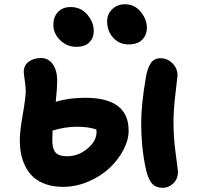

<svg xmlns="http://www.w3.org/2000/svg" viewBox="-20 -935 931 903"><path d="M584 -726.1Q541.5 -726.1 512.7 -757.1Q483.9 -788.1 483.9 -835Q483.9 -869.6 508.3 -892.3Q532.7 -915 567.9 -915Q612.8 -915 641.8 -879.6Q670.9 -844.2 670.9 -804.2Q670.9 -771.5 649.4 -748.8Q627.9 -726.1 584 -726.1ZM338.9 -714.8Q294.9 -714.8 262.9 -746.1Q231 -777.3 231 -817.9Q231 -856 252.9 -878.9Q274.9 -901.9 312 -901.9Q360.4 -901.9 390.6 -866.2Q420.9 -830.6 420.9 -789.1Q420.9 -757.3 400.6 -736.1Q380.4 -714.8 338.9 -714.8ZM275.9 -56.2Q231 -56.2 195.6 -68.6Q160.2 -81.1 137.5 -101.6Q114.7 -122.1 100.1 -150.9Q85.4 -179.7 79.3 -210.4Q73.2 -241.2 73.2 -275.9Q73.2 -317.9 87.2 -397.5Q101.1 -477.1 101.1 -507.8Q101.1 -524.4 96.4 -556.9Q91.8 -589.4 91.8 -596.2Q91.8 -628.4 115.5 -645.3Q139.2 -662.1 172.9 -662.1Q208 -662.1 228.5 -632.6Q249 -603 249 -556.2Q249 -521 242.2 -456.1Q302.7 -475.1 380.9 -475.1Q585 -475.1 585 -320.8Q585 -276.4 560.1 -229.2Q535.2 -182.1 494.1 -143.8Q453.1 -105.5 395 -80.8Q336.9 -56.2 275.9 -56.2ZM746.1 -51.8Q709 -51.8 691.4 -76.2Q673.8 -100.6 665 -145Q644 -243.2 644 -356.9Q644 -442.4 666 -570.8Q672.9 -612.8 688.5 -637Q704.1 -661.1 734.9 -661.1Q767.6 -661.1 791.3 -637.2Q814.9 -613.3 814.9 -580.1Q814.9 -575.2 805.4 -496.6Q795.9 -418 795.9 -359.9Q795.9 -289.6 806.4 -211.7Q816.9 -133.8 816.9 -127.9Q816.9 -93.8 795.4 -72.8Q773.9 -51.8 746.1 -51.8ZM226.1 -278.8Q226.1 -259.3 228.3 -247.1Q230.5 -234.9 237.3 -223.1Q244.1 -211.4 259 -205.8Q273.9 -200.2 296.9 -200.2Q348.1 -200.2 391.1 -235.8Q434.1 -271.5 434.1 -314.9Q434.1 -316.9 433.6 -320.6Q433.1 -324.2 433.1 -326.2Q396 -338.9 340.8 -338.9Q286.1 -338.9 227.1 -320.8Q227.1 -313 226.6 -299.1Q226.1 -285.2 226.1 -278.8Z"/></svg>

Font: Shantell Sans Irregular Bouncy
Style: Bold
Weight: 700
Designer: Stephen Nixon, Anya Danilova, Shantell Martin
Foundry: Arrow Type
Version: Version 1.006;[9816181b4]